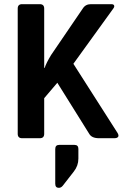

<svg xmlns="http://www.w3.org/2000/svg" viewBox="-20 -663 598 921"><path d="M356 51V98Q356 132 334 160L281 228Q273 238 262 238Q245 238 245 218V52Q245 32 264 32H337Q356 32 356 51ZM171 0H86Q65 0 65 -21V-622Q65 -643 86 -643H171Q192 -643 192 -622V-337H194Q202 -361 225 -399L377 -622Q390 -643 416 -643H514Q525 -643 527.5 -636.5Q530 -630 522 -620L332 -357L544 -25Q551 -13 546.5 -6.5Q542 0 528 0H455Q420 0 408 -21L255 -266L192 -192V-21Q192 0 171 0Z"/></svg>

Font: Rajdhani
Style: Bold
Weight: 700
Designer: Satya Rajpurohit, Jyotish Sonowal
Foundry: Indian Type Foundry
Version: Version 1.201 February 1, 2022